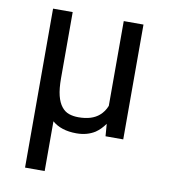

<svg xmlns="http://www.w3.org/2000/svg" viewBox="-82 -598 764 870"><g transform="rotate(10 300.0 -162.5)"><path d="M182.1 -528.3H91.8V203.1H182.1V-25.9Q202.1 -8.3 230 0.7Q257.8 9.8 293.5 9.8Q318.8 9.8 340.1 3.9Q361.3 -2 378.9 -13.2Q391.1 -21.5 401.9 -32.5Q412.6 -43.5 421.9 -56.6L426.3 0H507.8V-528.3H417V-138.2Q411.6 -124.5 403.8 -113.3Q396 -102.1 385.3 -92.8Q369.1 -78.6 345.2 -71Q321.3 -63.5 289.6 -63.5Q266.1 -63.5 246.3 -70.3Q226.6 -77.1 212.4 -95.2Q197.8 -113.3 189.9 -144.5Q182.1 -175.8 182.1 -224.6Z"/></g></svg>

Font: Roboto Mono
Style: Regular
Weight: 400
Monospace: yes
Designer: Google
Version: Version 3.000